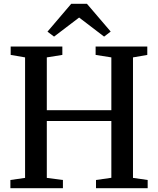

<svg xmlns="http://www.w3.org/2000/svg" viewBox="-20 -987 829 1007"><path d="M111.5 -54V-686L36 -699V-743H307V-699L225.5 -686V-409H564V-686L481.5 -699V-743H752.5V-699L677.5 -686V-54L754.5 -43V0H483.5V-43L564 -54.5V-352.5H225.5V-54L310 -43V0H34.5V-43ZM263.5 -795 229 -821 353.5 -967H436L560.5 -821.5L526 -795L395 -895Z"/></svg>

Font: Merriweather 48pt Medium
Style: Regular
Weight: 500
Version: Version 2.100